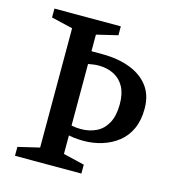

<svg xmlns="http://www.w3.org/2000/svg" viewBox="-95 -692 697 771"><g transform="rotate(15 253.5 -306.0)"><path d="M37 0V-37L126 -58V-554L37 -575V-612H313V-575L225 -554V-485H269Q335 -485 385 -466Q435 -447 463 -410Q491 -373 491 -317Q491 -269 475 -233.5Q459 -198 430 -175Q401 -152 364 -140.5Q327 -129 287 -129Q279 -129 268 -129.5Q257 -130 245.5 -131.5Q234 -133 225 -135V-58L313 -37V0ZM264 -172Q300 -172 328.5 -186Q357 -200 373.5 -230.5Q390 -261 390 -309Q390 -353 374.5 -381Q359 -409 331.5 -423Q304 -437 268 -437Q257 -437 246.5 -435.5Q236 -434 225 -432V-176Q234 -174 244 -173Q254 -172 264 -172Z"/></g></svg>

Font: Manuale Medium
Style: Regular
Weight: 500
Designer: Eduardo Tunni / Pablo Cosgaya
Foundry: Eduardo Tunni / Pablo Cosgaya
Version: Version 1.002